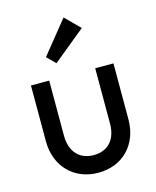

<svg xmlns="http://www.w3.org/2000/svg" viewBox="-114 -826 744 915"><g transform="rotate(-15 258.0 -369.0)"><path d="M258 10C378 10 461 -75 461 -199V-475H371V-203C371 -124 329 -77 258 -77C187 -77 144 -125 144 -203V-475H54V-199C54 -76 138 10 258 10ZM158 -587 199 -546 359 -677 288 -748Z"/></g></svg>

Font: MV Cash
Style: Regular
Weight: 400
Designer: Rodrigo Fuenzalida
Foundry: fragTYPE
Version: Version 1.100;Glyphs 3.1.2 (3151)